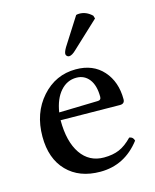

<svg xmlns="http://www.w3.org/2000/svg" viewBox="-104 -736 662 818"><g transform="rotate(-15 227.0 -327.0)"><path d="M132.8 -279.8 304.2 -284.2Q318.8 -284.2 318.8 -298.8Q318.8 -349.1 297.6 -376.5Q276.4 -403.8 241.2 -403.8Q200.2 -403.8 171.1 -371.1Q142.1 -338.4 132.8 -279.8ZM393.1 -99.1Q409.7 -97.7 414.1 -80.1Q345.2 9.8 237.8 9.8Q145 9.8 91.1 -45.7Q37.1 -101.1 37.1 -198.2Q37.1 -302.2 97.9 -370.6Q158.7 -439 248 -439Q324.2 -439 368.2 -389.6Q412.1 -340.3 412.1 -263.2Q412.1 -243.2 391.1 -243.2L129.9 -246.1Q129.9 -151.4 166.5 -98.1Q203.1 -44.9 268.1 -44.9Q307.1 -44.9 335.4 -56.9Q363.8 -68.8 393.1 -99.1ZM232.9 -541 310.1 -662.1Q315.9 -664.1 324.2 -664.1Q355 -664.1 379.9 -640.1L383.8 -627L268.1 -519Q249 -500 235.8 -500Q230.5 -500 226.3 -504.2Q222.2 -508.3 222.2 -513.2Q222.2 -522.9 232.9 -541Z"/></g></svg>

Font: Common Serif News
Style: Regular
Weight: 450
Designer: Philipp H. Poll, Khaled Hosny
Foundry: Stefan Peev, Context Ltd.
Version: Version 1.026